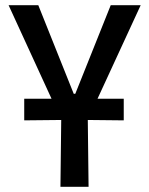

<svg xmlns="http://www.w3.org/2000/svg" viewBox="-20 -717 573 737"><path d="M73 -255V-338H455V-255L267 -257ZM212 0 215 -257 13 -697H127L263 -357H269L405 -697H520L317 -257L320 0Z"/></svg>

Font: Ruda SemiBold
Style: Regular
Weight: 600
Designer: Mariela Monsalve and Angelina Sanchez
Foundry: Mariela Monsalve and Angelina Sanchez
Version: Version 2.001